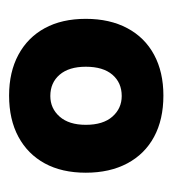

<svg xmlns="http://www.w3.org/2000/svg" viewBox="2 -758 388 433"><g transform="rotate(-90 196.5 -542.0)"><path d="M197 -368Q143 -368 104 -389Q65 -410 44 -449.5Q23 -489 23 -543Q23 -597 44 -635.5Q65 -674 104 -695Q143 -716 197 -716Q250 -716 289 -695Q328 -674 349 -635.5Q370 -597 370 -543Q370 -489 349 -449.5Q328 -410 289 -389Q250 -368 197 -368ZM196 -462Q226 -462 244 -483Q262 -504 262 -543Q262 -581 244 -602Q226 -623 196 -623Q168 -623 149.5 -602Q131 -581 131 -543Q131 -504 149.5 -483Q168 -462 196 -462Z"/></g></svg>

Font: Nunito Sans 6pt Black
Style: Regular
Weight: 900
Version: Version 3.101;gftools[0.9.27]